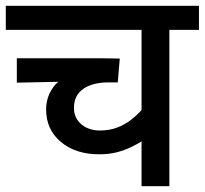

<svg xmlns="http://www.w3.org/2000/svg" viewBox="-20 -642 706 662"><path d="M666 -539H564V0H468V-184L474 -158Q455 -146 432.5 -135Q410 -124 383 -117Q356 -110 322 -110Q241 -110 190 -152.5Q139 -195 139 -265Q139 -294 150.5 -319Q162 -344 181 -360L38 -357V-441H335Q354 -441 371.5 -440.5Q389 -440 393 -440L386 -358H356Q299 -358 267 -335.5Q235 -313 235 -270Q235 -245 247.5 -227.5Q260 -210 280 -201Q300 -192 324 -192Q357 -192 383.5 -202Q410 -212 432 -229Q454 -246 473 -268L468 -249V-539H0V-622H666Z"/></svg>

Font: Noto Sans Devanagari Medium
Style: Regular
Weight: 500
Version: Version 2.003